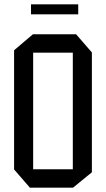

<svg xmlns="http://www.w3.org/2000/svg" viewBox="-20 -866 489 886"><path d="M133 -623V-708H331L404 -624V-623ZM118 0 45 -84V-85H316V0ZM45 -85V-634L132 -708H133V-85ZM316 0V-623H404V-71L317 0ZM123 -800V-846H341V-800Z"/></svg>

Font: Foldit
Style: Regular
Weight: 400
Version: Version 1.003